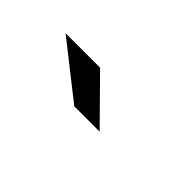

<svg xmlns="http://www.w3.org/2000/svg" viewBox="11 -964 578 578"><g transform="rotate(45 300.0 -675.5)"><path d="M276 -607 102 -744H249L384 -607Z"/></g></svg>

Font: Montserrat SemiBold
Style: Regular
Weight: 600
Designer: Julieta Ulanovsky
Foundry: Julieta Ulanovsky
Version: Version 9.000; ttfautohint (v1.8.4.7-5d5b)